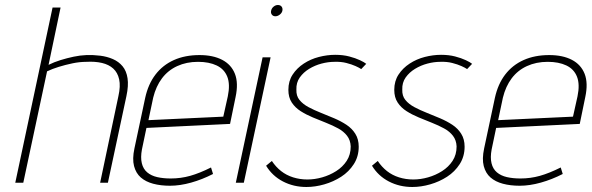

<svg xmlns="http://www.w3.org/2000/svg" viewBox="-20 -730 2363 767"><path d="M174 -471 222 -700H190L41 0H73L168 -445Q189 -455 215 -463Q241 -471 269.5 -477Q298 -483 325 -483Q360 -485 387.5 -478.5Q415 -472 432.5 -456Q450 -440 456 -413Q462 -386 453 -346L380 0H411L485 -346Q494 -388 489.5 -417.5Q485 -447 469.5 -465.5Q454 -484 431 -494Q408 -504 380.5 -507.5Q353 -511 325 -510Q300 -509 274 -503.5Q248 -498 222 -490Q196 -482 174 -471Z M547 -133 565 -219 899 -235 921 -342Q933 -398 918.5 -435Q904 -472 867.5 -491Q831 -510 777 -510Q719 -510 674.5 -490Q630 -470 601 -432Q572 -394 560 -339L517 -137Q508 -95 515.5 -66.5Q523 -38 542.5 -21Q562 -4 592 4Q622 12 659 12Q699 12 743.5 -0.5Q788 -13 831 -35L823 -61Q777 -38 739.5 -27.5Q702 -17 662 -17Q632 -17 608 -22.5Q584 -28 568 -41.5Q552 -55 546.5 -78Q541 -101 547 -133ZM890 -345 872 -264 573 -250 592 -340Q603 -385 627 -417Q651 -449 688 -466Q725 -483 771 -483Q815 -483 845.5 -468.5Q876 -454 888 -423.5Q900 -393 890 -345Z M922 0H954L1061 -501H1029ZM1090 -710Q1081 -710 1073 -703.5Q1065 -697 1063 -687Q1061 -678 1066 -671.5Q1071 -665 1080 -665Q1089 -665 1097.5 -671.5Q1106 -678 1108 -687Q1110 -697 1105 -703.5Q1100 -710 1090 -710Z M1423 -454 1443 -475Q1436 -481 1418 -489.5Q1400 -498 1375 -504.5Q1350 -511 1319 -511Q1287 -511 1254 -502.5Q1221 -494 1193.5 -476Q1166 -458 1149 -432Q1132 -406 1132 -371Q1132 -341 1145.5 -320.5Q1159 -300 1181 -286Q1203 -272 1229.5 -261Q1256 -250 1282.5 -239.5Q1309 -229 1331 -217Q1353 -205 1366.5 -187.5Q1380 -170 1381 -145Q1381 -112 1365 -87.5Q1349 -63 1323 -46.5Q1297 -30 1267 -21.5Q1237 -13 1208 -13Q1178 -13 1151 -21.5Q1124 -30 1103 -46.5Q1082 -63 1066 -87L1043 -68Q1068 -27 1110.5 -5Q1153 17 1204 17Q1239 17 1275.5 6.5Q1312 -4 1343 -24Q1374 -44 1393.5 -74.5Q1413 -105 1413 -144Q1413 -174 1399.5 -195.5Q1386 -217 1364 -231.5Q1342 -246 1315 -257.5Q1288 -269 1261.5 -279.5Q1235 -290 1212.5 -302Q1190 -314 1176.5 -330.5Q1163 -347 1164 -372Q1163 -400 1177.5 -420.5Q1192 -441 1215 -455Q1238 -469 1264.5 -476Q1291 -483 1316 -483Q1342 -484 1363.5 -478.5Q1385 -473 1400.5 -466Q1416 -459 1423 -454Z M1846 -454 1866 -475Q1859 -481 1841 -489.5Q1823 -498 1798 -504.5Q1773 -511 1742 -511Q1710 -511 1677 -502.5Q1644 -494 1616.5 -476Q1589 -458 1572 -432Q1555 -406 1555 -371Q1555 -341 1568.5 -320.5Q1582 -300 1604 -286Q1626 -272 1652.5 -261Q1679 -250 1705.5 -239.5Q1732 -229 1754 -217Q1776 -205 1789.5 -187.5Q1803 -170 1804 -145Q1804 -112 1788 -87.5Q1772 -63 1746 -46.5Q1720 -30 1690 -21.5Q1660 -13 1631 -13Q1601 -13 1574 -21.5Q1547 -30 1526 -46.5Q1505 -63 1489 -87L1466 -68Q1491 -27 1533.5 -5Q1576 17 1627 17Q1662 17 1698.5 6.5Q1735 -4 1766 -24Q1797 -44 1816.5 -74.5Q1836 -105 1836 -144Q1836 -174 1822.5 -195.5Q1809 -217 1787 -231.5Q1765 -246 1738 -257.5Q1711 -269 1684.5 -279.5Q1658 -290 1635.5 -302Q1613 -314 1599.5 -330.5Q1586 -347 1587 -372Q1586 -400 1600.5 -420.5Q1615 -441 1638 -455Q1661 -469 1687.5 -476Q1714 -483 1739 -483Q1765 -484 1786.5 -478.5Q1808 -473 1823.5 -466Q1839 -459 1846 -454Z M1944 -133 1962 -219 2296 -235 2318 -342Q2330 -398 2315.5 -435Q2301 -472 2264.5 -491Q2228 -510 2174 -510Q2116 -510 2071.5 -490Q2027 -470 1998 -432Q1969 -394 1957 -339L1914 -137Q1905 -95 1912.5 -66.5Q1920 -38 1939.5 -21Q1959 -4 1989 4Q2019 12 2056 12Q2096 12 2140.5 -0.5Q2185 -13 2228 -35L2220 -61Q2174 -38 2136.5 -27.5Q2099 -17 2059 -17Q2029 -17 2005 -22.5Q1981 -28 1965 -41.5Q1949 -55 1943.5 -78Q1938 -101 1944 -133ZM2287 -345 2269 -264 1970 -250 1989 -340Q2000 -385 2024 -417Q2048 -449 2085 -466Q2122 -483 2168 -483Q2212 -483 2242.5 -468.5Q2273 -454 2285 -423.5Q2297 -393 2287 -345Z"/></svg>

Font: Advent Pro ExtraLight
Style: Italic
Weight: 250
Italic angle: -12°
Version: Version 3.000